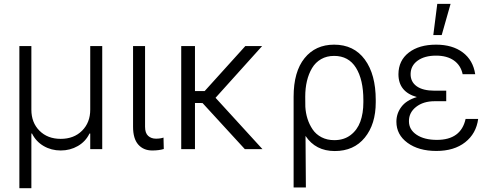

<svg xmlns="http://www.w3.org/2000/svg" viewBox="-20 -789 2602 1016"><path d="M82.5 207V-545.4H146V-208.5Q146 -140.1 189 -97.2Q231.9 -54.2 301.3 -54.2Q371.1 -54.2 414.3 -97.4Q457.5 -140.6 457.5 -208.5V-545.4H521V0H457.5V-82.5H453.6Q433.1 -40 392.1 -16.4Q351.1 7.3 301.3 7.3Q251.5 7.3 210.9 -16.4Q170.4 -40 149.4 -82.5H146V207Z M684.1 -545.4H747.6V-118.2Q747.6 -85 763.9 -70.1Q780.3 -55.2 805.2 -55.2Q829.1 -55.2 845.2 -61L846.7 -0.5Q820.8 7.3 785.6 7.3Q739.3 7.3 711.7 -23.9Q684.1 -55.2 684.1 -118.2Z M1011.7 -545.4V-307.1H1063L1278.3 -545.4H1367.2L1120.6 -271.5L1368.7 0H1275.4L1051.8 -243.7L1011.7 -244.1V0H939V-545.4Z M1533.7 203.1V-276.9Q1533.7 -409.7 1591.6 -481.2Q1649.4 -552.7 1748 -552.7Q1852.5 -552.7 1910.4 -474.1Q1968.3 -395.5 1968.3 -259.8V-247.6Q1968.3 -131.8 1910.4 -60.8Q1852.5 10.3 1751.5 10.3Q1649.9 10.3 1596.7 -69.8L1598.6 203.1ZM1595.7 -224.1Q1597.7 -190.4 1607.2 -160.4Q1616.7 -130.4 1634.3 -104.2Q1651.9 -78.1 1681.4 -62.7Q1710.9 -47.4 1749 -47.4Q1799.8 -47.4 1835.2 -74.2Q1870.6 -101.1 1886.7 -145.3Q1902.8 -189.5 1902.8 -247.6V-259.8Q1902.8 -367.2 1863.8 -430.2Q1824.7 -493.2 1748 -493.2Q1709 -493.2 1679.2 -476.1Q1649.4 -459 1631.3 -428.7Q1613.3 -398.4 1604.2 -360.1Q1595.2 -321.8 1595.2 -277.3Z M2272.9 -603.5 2293.9 -768.6H2364.3L2317.4 -603.5ZM2341.3 -253.4H2279.8Q2220.2 -253.4 2181.9 -223.4Q2143.6 -193.4 2144 -147.5Q2144 -103 2184.6 -75.9Q2225.1 -48.8 2292 -48.8Q2419.4 -48.8 2443.8 -159.7H2510.3Q2500 -82 2441.4 -36.1Q2382.8 9.8 2289.1 9.8Q2195.3 9.8 2136.5 -33.2Q2077.6 -76.2 2077.6 -145Q2077.6 -188.5 2104 -223.6Q2130.4 -258.8 2186 -275.4Q2088.4 -302.7 2088.4 -396.5Q2088.9 -468.8 2143.1 -510.7Q2197.3 -552.7 2287.6 -552.7Q2374 -552.7 2428.7 -511.7Q2483.4 -470.7 2494.6 -396.5H2428.2Q2418 -443.8 2381.6 -469.2Q2345.2 -494.6 2287.6 -494.6Q2226.6 -494.6 2189.9 -468Q2153.3 -441.4 2152.8 -397.5Q2152.3 -356 2185.1 -332.5Q2217.8 -309.1 2279.8 -309.1H2341.3Z"/></svg>

Font: Interop Light
Style: Regular
Weight: 300
Designer: Rasmus Andersson, Google, Jang Haemin
Foundry: jhaemin
Version: Version 1.007